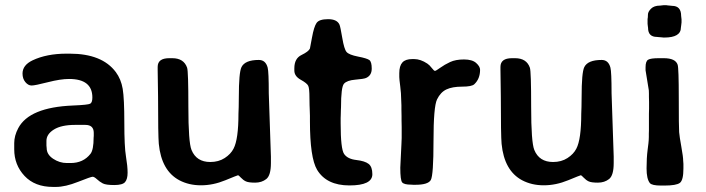

<svg xmlns="http://www.w3.org/2000/svg" viewBox="-20 -718 2739 745"><path d="M161.1 -143.6Q161.1 -118.7 186 -102.1Q210.9 -85.4 239.7 -85.4H253.9Q303.2 -85.4 331.1 -121.1Q343.3 -136.7 343.3 -184.6L343.8 -190.4V-202.6Q343.8 -233.4 311 -233.4H271.5Q217.8 -233.4 189 -215.3Q160.2 -197.3 160.2 -171.4V-153.3Q161.1 -146.5 161.1 -143.6ZM338.4 -339.8Q338.4 -411.6 248 -411.6Q214.8 -411.6 165.3 -398.9Q115.7 -386.2 102.5 -386.2Q89.4 -386.2 78.4 -399.4Q67.4 -412.6 67.4 -432.6Q67.4 -465.3 106.4 -483.9Q161.1 -509.8 238.3 -509.8H250.5Q376 -509.8 429.2 -438.5Q449.7 -411.1 456.1 -373.3Q462.4 -335.4 462.4 -241.9Q462.4 -148.4 468.8 -110.8Q475.1 -73.2 475.1 -48.1Q475.1 -22.9 465.3 -11.5Q455.6 0 423.3 0Q391.1 0 378.9 -6.3Q366.7 -12.7 356.2 -22.5Q345.7 -32.2 339.4 -32.2Q333 -32.2 283.2 -12.5Q233.4 7.3 197.3 7.3H185.5Q115.2 7.3 75.2 -35.4Q35.2 -78.1 35.2 -138.7V-162.6Q35.2 -191.4 50.8 -220.7Q93.8 -301.8 263.2 -308.6Q321.8 -311 330.1 -315.7Q338.4 -320.3 338.4 -339.8Z M1031.2 -85.4Q1031.2 -37.6 1013.4 -23.4Q995.6 -9.3 970 -9.3Q944.3 -9.3 934.1 -14.2Q923.8 -19 914.8 -28.6Q905.8 -38.1 903.8 -38.1Q901.9 -38.1 854.5 -18.6Q807.1 1 759.8 1Q712.9 1 675.8 -18.6Q606.4 -55.7 596.2 -159.7Q593.3 -191.4 593.3 -344.2L591.8 -446.3V-458.5Q591.8 -492.2 636.7 -492.2H648.4Q693.4 -492.2 706.1 -455.1Q710.9 -440.9 710.9 -303.5Q710.9 -166 723.1 -136.2Q742.2 -89.4 795.9 -89.4Q828.1 -89.4 851.8 -104.7Q875.5 -120.1 886.2 -141.1Q905.3 -177.2 905.3 -277.3L906.2 -302.7L906.7 -341.3Q906.7 -436.5 917 -457.5Q930.7 -485.4 984.4 -485.4Q1010.7 -485.4 1018.6 -455.6Q1022.9 -439 1022.9 -356.4L1031.2 -110.4Z M1424.8 -42Q1424.8 1.5 1335.9 1.5Q1247.1 1.5 1210.4 -59.1Q1182.6 -106 1182.6 -248V-269L1181.6 -299.3L1181.2 -309.6L1180.7 -340.3Q1180.7 -375 1176 -385Q1171.4 -395 1146.7 -408.7Q1122.1 -422.4 1122.1 -444.3V-453.1Q1122.1 -491.2 1149.9 -504.6Q1177.7 -518.1 1182.6 -529.8Q1183.1 -531.2 1190.7 -572.8Q1198.2 -614.3 1208.3 -628.9Q1218.3 -643.6 1253.2 -643.6Q1288.1 -643.6 1297.4 -622.1Q1300.8 -614.3 1308.1 -570.8Q1315.4 -527.3 1324.7 -516.4Q1334 -505.4 1369.1 -498.5Q1404.3 -491.7 1413.3 -484.9Q1422.4 -478 1422.4 -451.7Q1422.4 -425.3 1400.4 -415.5Q1391.6 -411.6 1358.9 -408.9Q1326.2 -406.2 1314.7 -393.1Q1303.2 -379.9 1303.2 -301.3L1302.7 -291Q1302.2 -280.8 1302.2 -270.5L1301.8 -260.3V-239.3Q1301.8 -140.1 1315.2 -120.6Q1328.6 -101.1 1362.3 -97.2Q1396 -93.3 1410.4 -82Q1424.8 -70.8 1424.8 -42Z M1529.3 -418.9V-434.1Q1529.3 -462.4 1541.3 -475.6Q1553.2 -488.8 1579.6 -488.8H1586.9Q1611.8 -488.8 1638.2 -471.2Q1646.5 -465.8 1655.3 -454.3Q1664.1 -442.9 1667.7 -442.9Q1671.4 -442.9 1688.2 -455.1Q1705.1 -467.3 1726.6 -477.3Q1748 -487.3 1780.3 -487.3Q1812.5 -487.3 1827.6 -473.6Q1842.8 -460 1842.8 -447.3Q1842.8 -412.1 1820.3 -391.1Q1810.5 -381.8 1772.9 -381.8Q1735.4 -381.8 1712.4 -371.1Q1689.5 -360.4 1675.8 -332.3Q1662.1 -304.2 1662.1 -171.1Q1662.1 -38.1 1651.6 -19.5Q1641.1 -1 1591.8 -1H1583.5L1575.2 -1.5Q1547.9 -1.5 1540.5 -10.3Q1533.2 -19 1533.2 -67.4L1537.6 -157.7L1538.6 -182.6V-225.1L1538.1 -250.5V-267.6L1537.6 -292.5Q1537.6 -300.8 1537.6 -309.1L1536.6 -334Q1536.6 -354.5 1533 -383.1Q1529.3 -411.6 1529.3 -418.9Z M2361.3 -85.4Q2361.3 -37.6 2343.5 -23.4Q2325.7 -9.3 2300 -9.3Q2274.4 -9.3 2264.2 -14.2Q2253.9 -19 2244.9 -28.6Q2235.8 -38.1 2233.9 -38.1Q2231.9 -38.1 2184.6 -18.6Q2137.2 1 2089.8 1Q2043 1 2005.9 -18.6Q1936.5 -55.7 1926.3 -159.7Q1923.3 -191.4 1923.3 -344.2L1921.9 -446.3V-458.5Q1921.9 -492.2 1966.8 -492.2H1978.5Q2023.4 -492.2 2036.1 -455.1Q2041 -440.9 2041 -303.5Q2041 -166 2053.2 -136.2Q2072.3 -89.4 2126 -89.4Q2158.2 -89.4 2181.9 -104.7Q2205.6 -120.1 2216.3 -141.1Q2235.4 -177.2 2235.4 -277.3L2236.3 -302.7L2236.8 -341.3Q2236.8 -436.5 2247.1 -457.5Q2260.7 -485.4 2314.5 -485.4Q2340.8 -485.4 2348.6 -455.6Q2353 -439 2353 -356.4L2361.3 -110.4Z M2541.5 -696.3 2554.7 -697.8H2565.9L2568.4 -697.3L2583.5 -695.8Q2585.4 -695.3 2587.9 -695.3Q2623 -695.3 2623 -656.2L2624.5 -642.6V-631.3L2623.5 -622.1L2622.1 -611.3Q2622.1 -572.3 2557.6 -572.3H2553.2L2550.8 -572.8L2533.7 -574.2Q2531.2 -574.7 2529.3 -574.7Q2494.6 -574.7 2494.6 -609.9Q2493.7 -614.7 2493.7 -616.7L2492.7 -625.5V-644Q2494.1 -649.9 2494.1 -661.1Q2494.1 -672.4 2506.1 -684.3Q2518.1 -696.3 2541.5 -696.3ZM2557.6 2H2544.9Q2509.3 2 2501.5 -7.8Q2488.8 -23.9 2488.8 -64.5Q2488.8 -105 2492.9 -136.7Q2497.1 -168.5 2497.1 -173.8L2497.6 -186.5Q2497.6 -192.9 2497.6 -199.2L2498 -211.9V-276.9L2498.5 -296.4V-322.3L2498 -341.8Q2498 -348.1 2498 -354.5L2497.6 -367.2L2484.9 -445.3V-457Q2484.9 -480.5 2494.9 -486.3Q2504.9 -492.2 2536.1 -492.2H2555.2Q2601.1 -492.2 2609.4 -466.8Q2613.8 -453.6 2613.8 -338.4Q2613.8 -223.1 2615.2 -205.3Q2616.7 -187.5 2623.8 -148.2Q2630.9 -108.9 2630.9 -94.2L2631.8 -82V-64Q2631.8 -19 2618.2 -8.5Q2604.5 2 2557.6 2Z"/></svg>

Font: Averia Sans Libre
Style: Bold
Weight: 700
Version: Version 1.002